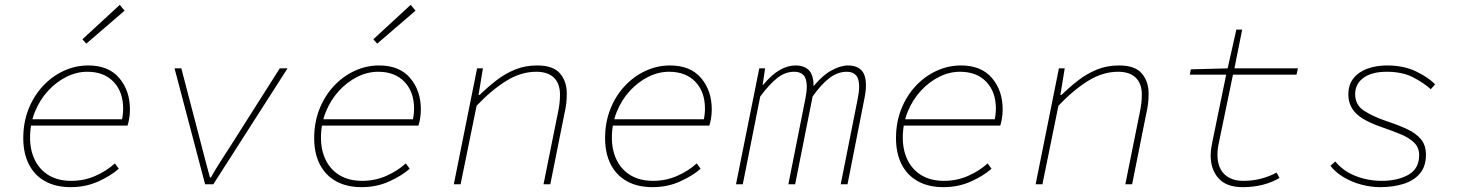

<svg xmlns="http://www.w3.org/2000/svg" viewBox="-20 -760 6040 792"><path d="M272 12Q210 12 166 -12.5Q122 -37 99 -82.5Q76 -128 76 -190Q76 -255 97.5 -309.5Q119 -364 156.5 -404.5Q194 -445 242.5 -467.5Q291 -490 344 -490Q428 -490 472 -438Q516 -386 516 -309Q516 -287 512.5 -268.5Q509 -250 506 -242H100L106 -268H508L482 -262Q485 -274 486.5 -287Q488 -300 488 -312Q488 -381 448.5 -422.5Q409 -464 340 -464Q296 -464 254 -443Q212 -422 178 -385Q144 -348 124 -298.5Q104 -249 104 -192Q104 -140 124 -99.5Q144 -59 182 -36.5Q220 -14 274 -14Q327 -14 373.5 -34.5Q420 -55 454 -86L470 -64Q439 -36 386.5 -12Q334 12 272 12ZM336 -580 320 -598 474 -740 494 -716Z M826 0 700 -478H728L810 -164Q819 -130 828 -95Q837 -60 846 -28H850Q868 -60 890 -94.5Q912 -129 936 -166L1134 -478H1166L860 0Z M1472 12Q1410 12 1366 -12.5Q1322 -37 1299 -82.5Q1276 -128 1276 -190Q1276 -255 1297.5 -309.5Q1319 -364 1356.5 -404.5Q1394 -445 1442.5 -467.5Q1491 -490 1544 -490Q1628 -490 1672 -438Q1716 -386 1716 -309Q1716 -287 1712.5 -268.5Q1709 -250 1706 -242H1300L1306 -268H1708L1682 -262Q1685 -274 1686.5 -287Q1688 -300 1688 -312Q1688 -381 1648.5 -422.5Q1609 -464 1540 -464Q1496 -464 1454 -443Q1412 -422 1378 -385Q1344 -348 1324 -298.5Q1304 -249 1304 -192Q1304 -140 1324 -99.5Q1344 -59 1382 -36.5Q1420 -14 1474 -14Q1527 -14 1573.5 -34.5Q1620 -55 1654 -86L1670 -64Q1639 -36 1586.5 -12Q1534 12 1472 12ZM1536 -580 1520 -598 1674 -740 1694 -716Z M1852 0 1948 -478H1972L1954 -368H1958Q1991 -400 2027 -428Q2063 -456 2104.5 -473Q2146 -490 2196 -490Q2262 -490 2290 -457Q2318 -424 2318 -374Q2318 -350 2315.5 -330.5Q2313 -311 2308 -290L2250 0H2222L2280 -288Q2285 -311 2287.5 -330Q2290 -349 2290 -370Q2290 -415 2265 -439.5Q2240 -464 2192 -464Q2129 -464 2068.5 -426.5Q2008 -389 1946 -324L1880 0Z M2672 12Q2610 12 2566 -12.5Q2522 -37 2499 -82.5Q2476 -128 2476 -190Q2476 -255 2497.5 -309.5Q2519 -364 2556.5 -404.5Q2594 -445 2642.5 -467.5Q2691 -490 2744 -490Q2828 -490 2872 -438Q2916 -386 2916 -309Q2916 -287 2912.5 -268.5Q2909 -250 2906 -242H2500L2506 -268H2908L2882 -262Q2885 -274 2886.5 -287Q2888 -300 2888 -312Q2888 -381 2848.5 -422.5Q2809 -464 2740 -464Q2696 -464 2654 -443Q2612 -422 2578 -385Q2544 -348 2524 -298.5Q2504 -249 2504 -192Q2504 -140 2524 -99.5Q2544 -59 2582 -36.5Q2620 -14 2674 -14Q2727 -14 2773.5 -34.5Q2820 -55 2854 -86L2870 -64Q2839 -36 2786.5 -12Q2734 12 2672 12Z M3016 0 3112 -478H3136L3126 -410H3128Q3163 -452 3196 -471Q3229 -490 3262 -490Q3297 -490 3316.5 -470.5Q3336 -451 3336 -404L3324 -390Q3369 -447 3408 -468.5Q3447 -490 3478 -490Q3513 -490 3532.5 -471Q3552 -452 3552 -408Q3552 -396 3550.5 -383Q3549 -370 3545 -350L3476 0H3448L3518 -352Q3521 -367 3522.5 -379.5Q3524 -392 3524 -402Q3524 -435 3511 -449.5Q3498 -464 3473 -464Q3436 -464 3402 -438.5Q3368 -413 3332 -362L3260 0H3232L3302 -352Q3305 -367 3306.5 -379.5Q3308 -392 3308 -402Q3308 -435 3295 -449.5Q3282 -464 3256 -464Q3219 -464 3186.5 -438.5Q3154 -413 3116 -362L3044 0Z M3872 12Q3810 12 3766 -12.5Q3722 -37 3699 -82.5Q3676 -128 3676 -190Q3676 -255 3697.5 -309.5Q3719 -364 3756.5 -404.5Q3794 -445 3842.5 -467.5Q3891 -490 3944 -490Q4028 -490 4072 -438Q4116 -386 4116 -309Q4116 -287 4112.5 -268.5Q4109 -250 4106 -242H3700L3706 -268H4108L4082 -262Q4085 -274 4086.5 -287Q4088 -300 4088 -312Q4088 -381 4048.5 -422.5Q4009 -464 3940 -464Q3896 -464 3854 -443Q3812 -422 3778 -385Q3744 -348 3724 -298.5Q3704 -249 3704 -192Q3704 -140 3724 -99.5Q3744 -59 3782 -36.5Q3820 -14 3874 -14Q3927 -14 3973.5 -34.5Q4020 -55 4054 -86L4070 -64Q4039 -36 3986.5 -12Q3934 12 3872 12Z M4252 0 4348 -478H4372L4354 -368H4358Q4391 -400 4427 -428Q4463 -456 4504.5 -473Q4546 -490 4596 -490Q4662 -490 4690 -457Q4718 -424 4718 -374Q4718 -350 4715.5 -330.5Q4713 -311 4708 -290L4650 0H4622L4680 -288Q4685 -311 4687.5 -330Q4690 -349 4690 -370Q4690 -415 4665 -439.5Q4640 -464 4592 -464Q4529 -464 4468.5 -426.5Q4408 -389 4346 -324L4280 0Z M5106 12Q5039 12 5006.5 -24.5Q4974 -61 4974 -118Q4974 -135 4976.5 -150Q4979 -165 4982 -180L5038 -452H4888L4892 -474L5044 -478L5080 -638H5104L5072 -478H5334L5328 -452H5066L5008 -172Q5005 -159 5003.5 -146.5Q5002 -134 5002 -122Q5002 -69 5030.5 -41.5Q5059 -14 5108 -14Q5149 -14 5183.5 -23.5Q5218 -33 5246 -48L5258 -26Q5228 -8 5189.5 2Q5151 12 5106 12Z M5673 12Q5635 12 5595.5 1.5Q5556 -9 5522.5 -29Q5489 -49 5468 -76L5488 -94Q5521 -54 5572 -34Q5623 -14 5680 -14Q5745 -14 5789.5 -39Q5834 -64 5834 -120Q5834 -151 5814 -171Q5794 -191 5759.5 -205.5Q5725 -220 5681 -235Q5605 -261 5573.5 -292.5Q5542 -324 5542 -370Q5542 -411 5563.5 -437.5Q5585 -464 5621 -477Q5657 -490 5702 -490Q5770 -490 5821 -465.5Q5872 -441 5900 -412L5882 -392Q5852 -419 5808 -441.5Q5764 -464 5700 -464Q5639 -464 5604.5 -439Q5570 -414 5570 -372Q5570 -327 5607 -303Q5644 -279 5703 -259Q5749 -244 5785 -227Q5821 -210 5841.5 -185.5Q5862 -161 5862 -122Q5862 -73 5836.5 -43.5Q5811 -14 5768 -1Q5725 12 5673 12Z"/></svg>

Font: Source Code Pro ExtraLight ExtraLight
Style: Italic
Weight: 250
Italic angle: -11°
Monospace: yes
Version: Version 1.016;hotconv 1.0.116;makeotfexe 2.5.65601